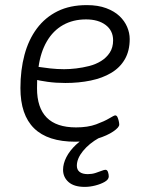

<svg xmlns="http://www.w3.org/2000/svg" viewBox="-20 -549 579 752"><path d="M275 6Q167 6 113.5 -46.5Q60 -99 60 -204Q60 -275 76 -334.5Q92 -394 124.5 -437.5Q157 -481 205.5 -505Q254 -529 320 -529Q364 -529 396 -517Q428 -505 448 -486Q468 -467 478 -443.5Q488 -420 488 -396Q488 -350 469 -317Q450 -284 415.5 -263.5Q381 -243 335 -233.5Q289 -224 236 -224Q199 -224 166.5 -228.5Q134 -233 111 -239L128 -261Q126 -248 125.5 -234Q125 -220 125 -203Q125 -127 163 -88.5Q201 -50 278 -50Q324 -50 356.5 -62Q389 -74 408 -85.5Q427 -97 431 -97Q437 -97 440 -90.5Q443 -84 445 -75.5Q447 -67 447 -61Q447 -50 423.5 -34Q400 -18 361.5 -6Q323 6 275 6ZM231 -278Q253 -278 278.5 -281Q304 -284 329.5 -290.5Q355 -297 376 -310Q397 -323 410 -343Q423 -363 423 -391Q423 -429 394 -451Q365 -473 317 -473Q266 -473 227 -451Q188 -429 163.5 -387Q139 -345 131 -287Q150 -284 177 -281Q204 -278 231 -278ZM312 183Q270 183 248.5 164Q227 145 227 116Q227 92 240 66.5Q253 41 277.5 18Q302 -5 336 -21L368 -9Q329 13 305 42.5Q281 72 281 100Q281 116 292 124.5Q303 133 324 133Q340 133 354 128.5Q368 124 378 120Q388 116 393 116Q400 116 403 125Q406 134 406 142Q406 154 390.5 163Q375 172 353.5 177.5Q332 183 312 183Z"/></svg>

Font: Asap Light
Style: Italic
Weight: 300
Italic angle: -6°
Designer: Pablo Cosgaya
Foundry: Omnibus-Type
Version: Version 3.001